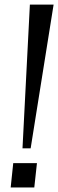

<svg xmlns="http://www.w3.org/2000/svg" viewBox="-20 -830 257 850"><path d="M27.3 0 38.6 -107.9H143.6L131.8 0ZM79.6 -173.3 112.3 -809.6H217.3L115.7 -173.3Z"/></svg>

Font: Oswald
Style: Regular
Weight: 400
Designer: Vernon Adams
Foundry: Vernon Adams
Version: 3.0; ttfautohint (v0.94.23-7a4d-dirty) -l 8 -r 50 -G 200 -x 